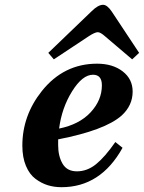

<svg xmlns="http://www.w3.org/2000/svg" viewBox="-20 -767 599 799"><path d="M181 -547 361 -720Q388 -747 409 -747Q426 -747 445 -719L559 -547L530 -520L417 -616Q398 -633 387 -633Q375 -633 349 -616L204 -520ZM73 -161Q73 -286 154 -388Q245 -502 384 -502Q449 -502 490.5 -470Q532 -438 532 -386Q532 -328 486 -286Q417 -225 222 -187V-163Q222 -117 240.5 -85.5Q259 -54 300 -54Q343 -54 380 -84Q417 -114 460 -176L490 -152Q399 12 236 12Q206 12 179.5 4Q153 -4 128 -22.5Q103 -41 88 -76.5Q73 -112 73 -161ZM226 -232Q310 -249 357 -299.5Q404 -350 404 -412Q404 -456 367 -456Q323 -456 280 -387Q237 -318 226 -232Z"/></svg>

Font: Lingua Franca
Style: Bold Italic
Weight: 700
Italic angle: -13°
Version: Version 1.19